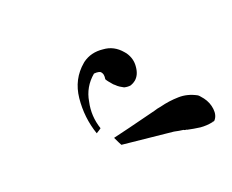

<svg xmlns="http://www.w3.org/2000/svg" viewBox="-47 -919 577 477"><g transform="rotate(30 241.5 -680.5)"><path d="M248 -591.8Q248 -587.9 246.1 -576.2Q200.2 -593.8 165 -629.9Q130.9 -665 130.9 -711.9Q130.9 -713.9 130.9 -714.8Q132.8 -743.2 155.3 -764.6Q174.8 -785.2 205.1 -785.2Q208 -785.2 210.9 -785.2Q233.4 -783.2 248 -767.6Q262.7 -752.9 262.7 -736.3Q262.7 -729.5 259.8 -721.7Q255.9 -714.8 248 -709Q242.2 -707 237.3 -705.1Q230.5 -703.1 226.6 -703.1Q222.7 -702.1 220.7 -702.1Q217.8 -702.1 214.8 -702.1Q210.9 -702.1 207 -702.1Q202.1 -702.1 197.3 -703.1Q193.4 -708 188.5 -710.9Q184.6 -712.9 180.7 -712.9Q176.8 -712.9 173.8 -710Q169.9 -707 166 -701.2Q166 -663.1 190.4 -634.8Q212.9 -605.5 248 -591.8ZM289.1 -587.9Q302.7 -614.3 341.8 -695.3Q343.8 -699.2 345.7 -704.1Q347.7 -708 350.6 -712.9Q361.3 -735.4 377 -754.9Q391.6 -773.4 416 -783.2Q418.9 -784.2 421.9 -784.2Q424.8 -784.2 427.7 -784.2Q428.7 -784.2 430.7 -784.2Q431.6 -784.2 433.6 -784.2Q452.1 -783.2 466.8 -773.4Q481.4 -763.7 483.4 -750Q483.4 -749 483.4 -749Q483.4 -748 483.4 -747.1Q481.4 -746.1 481.4 -746.1Q481.4 -745.1 481.4 -744.1Q473.6 -729.5 461.9 -717.8Q449.2 -706.1 436.5 -696.3Q433.6 -695.3 433.6 -694.3Q430.7 -691.4 428.7 -691.4Q423.8 -687.5 419.9 -683.6Q415 -679.7 410.2 -675.8Q377.9 -644.5 313.5 -582Q307.6 -583 289.1 -587.9Z"/></g></svg>

Font: Griech2
Style: Regular
Weight: 400
Version: 001.007